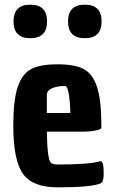

<svg xmlns="http://www.w3.org/2000/svg" viewBox="-20 -788 494 824"><path d="M227 16Q120 16 78.5 -42Q37 -100 37 -250Q37 -358 56 -414.5Q75 -471 113.5 -491.5Q152 -512 227 -512Q302 -512 340.5 -491Q379 -470 397 -413Q415 -356 415 -251Q415 -245 415 -239Q415 -233 391.5 -228Q368 -223 335 -223H181Q183 -106 198 -90Q207 -82 227 -82Q358 -82 406 -95Q408 -96 409 -96Q416 -98 420.5 -88Q425 -78 425 -41Q425 -4 409 0Q368 16 227 16ZM181 -381V-303H282Q278 -419 259 -419Q225 -419 203 -409Q181 -399 181 -381ZM110 -624Q38 -624 38 -696Q38 -768 110 -768Q182 -768 182 -696Q182 -624 110 -624ZM344 -624Q272 -624 272 -696Q272 -768 344 -768Q416 -768 416 -696Q416 -624 344 -624Z"/></svg>

Font: Chau Philomene One
Style: Regular
Weight: 400
Designer: Vicente Lamonaca
Foundry: TipoType
Version: Version 1.002